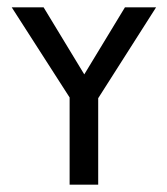

<svg xmlns="http://www.w3.org/2000/svg" viewBox="-20 -505 457 524"><path d="M248 -237V-1H170V-239L12 -485H99L210 -302L321 -485H406Z"/></svg>

Font: Shorif Bongobondhu UNICODE
Style: Bold
Weight: 700
Designer: Shorif Uddin Shishir, Shorif art & Design, e-mail : shorifart@gmail.com, facebook : Shorif2001
Foundry: Lipighor Font Foundry
Version: Designed By Shorif Uddin Shishir | Build By Niladri